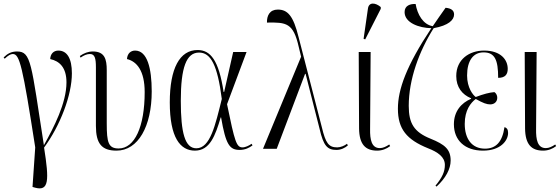

<svg xmlns="http://www.w3.org/2000/svg" viewBox="-35 -824 3102 1063"><path d="M159 215C236 236 238 176 209 -7C298 -128 363 -297 363 -418C363 -501 336 -544 288 -544C262 -544 244 -526 243 -497C294 -486 333 -451 333 -368C333 -253 263 -119 208 -20C137 -476 138 -539 59 -539C28 -539 6 -527 -15 -506L-9 -499C9 -516 23 -525 36 -525C74 -525 90 -458 160 -8L145 211Z M610 10C730 10 805 -125 805 -318C805 -447 780 -544 713 -544C690 -544 670 -529 668 -497C722 -484 766 -433 766 -314C766 -123 711 -2 622 -2C565 -2 556 -35 556 -140V-435C556 -496 545 -539 479 -539C453 -539 430 -530 407 -514L411 -505C431 -519 447 -525 463 -525C490 -525 496 -501 496 -451V-127C496 -29 528 10 610 10Z M1044 10C1127 10 1157 -73 1187 -174H1189C1215 -23 1236 6 1292 6C1323 6 1345 -6 1363 -19L1358 -28C1346 -19 1324 -8 1308 -8C1274 -8 1265 -38 1222 -247L1330 -536H1256L1206 -315H1203C1176 -492 1130 -547 1059 -547C960 -547 905 -446 905 -257C905 -62 963 10 1044 10ZM1052 -3C989 -3 966 -88 966 -266C966 -451 997 -533 1067 -533C1132 -533 1169 -464 1193 -276C1157 -131 1129 -3 1052 -3Z M1421 0H1497L1654 -415H1657L1734 -112C1756 -15 1778 6 1828 6C1853 6 1875 -5 1891 -19L1886 -28C1874 -18 1851 -8 1832 -8C1785 -8 1768 -31 1747 -119L1618 -619C1589 -736 1558 -771 1503 -771C1458 -771 1442 -737 1443 -699C1551 -701 1589 -697 1619 -564L1632 -510Z M1987 -606 2073 -775V-785C2045 -809 2007 -815 2002 -776L1978 -609ZM2053 10C2081 10 2105 0 2125 -15L2120 -24C2102 -12 2085 -4 2068 -4C2022 -4 2013 -51 2014 -109L2017 -536H1951L1953 -113C1954 -25 1988 10 2053 10Z M2382 209C2433 162 2460 111 2460 65C2460 3 2428 -24 2349 -56C2257 -93 2228 -141 2228 -238C2228 -384 2285 -540 2366 -668C2449 -683 2479 -714 2479 -744C2479 -767 2462 -778 2432 -781C2406 -745 2383 -711 2361 -679C2307 -688 2276 -744 2266 -802C2237 -803 2205 -794 2205 -757C2205 -698 2285 -669 2353 -668C2215 -460 2168 -329 2168 -222C2168 -110 2216 -51 2335 -3C2389 18 2428 45 2428 89C2428 126 2414 158 2376 204Z M2639 10C2736 10 2778 -45 2778 -88C2778 -106 2772 -116 2758 -120C2746 -37 2710 -1 2650 -1C2577 -1 2538 -56 2538 -138C2538 -214 2571 -255 2599 -276C2640 -253 2660 -246 2679 -246C2704 -246 2718 -263 2718 -282C2718 -300 2709 -310 2702 -314C2675 -312 2641 -303 2599 -287C2584 -297 2551 -338 2551 -406C2551 -488 2585 -534 2642 -534C2705 -534 2723 -492 2723 -393C2763 -393 2776 -413 2776 -443C2776 -492 2739 -544 2645 -544C2564 -544 2491 -496 2491 -403C2491 -341 2524 -300 2573 -280V-277C2519 -254 2478 -208 2478 -136C2478 -47 2539 10 2639 10Z M2972 10C3000 10 3024 0 3044 -15L3039 -24C3021 -12 3004 -4 2987 -4C2941 -4 2932 -51 2933 -109L2936 -536H2870L2872 -113C2873 -25 2907 10 2972 10Z"/></svg>

Font: Noto Serif Display ExtraCondensed Light
Style: Regular
Weight: 300
Width: 2
Designer: Monotype Design Team
Foundry: Monotype Imaging Inc.
Version: Version 2.009